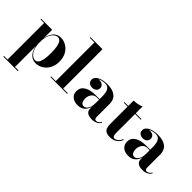

<svg xmlns="http://www.w3.org/2000/svg" viewBox="-12 -1523 2547 2547"><g transform="rotate(45 1261.0 -250.0)"><path d="M23 250V237.5H90V-447.5H23V-460H229.5V-303.5Q242.5 -382.5 282.8 -425.8Q323 -469 387 -469Q440.5 -469 488.8 -440.5Q537 -412 567 -358.5Q597 -305 597 -230Q597 -155 567 -101.2Q537 -47.5 488.8 -18.8Q440.5 10 387 10Q323.5 10 283 -33.8Q242.5 -77.5 229.5 -156.5V237.5H296V250ZM354 -13.5Q382.5 -13.5 401 -38Q419.5 -62.5 428.8 -110.5Q438 -158.5 438 -230Q438 -301.5 428.8 -349.2Q419.5 -397 401 -421.2Q382.5 -445.5 354 -445.5Q323.5 -445.5 294.8 -421.2Q266 -397 247.8 -349.2Q229.5 -301.5 229.5 -230Q229.5 -158.5 247.8 -110.2Q266 -62 294.8 -37.8Q323.5 -13.5 354 -13.5Z M884 -750V-12.5H970.5V0H657.5V-12.5H744.5V-737.5H657.5V-750Z M1438 10Q1405.5 10 1380 1.2Q1354.5 -7.5 1339.8 -27Q1325 -46.5 1325 -78V-304.5Q1325 -340.5 1318 -375Q1311 -409.5 1291 -432Q1271 -454.5 1231 -454.5Q1208.5 -454.5 1182.8 -449.2Q1157 -444 1134 -432.8Q1111 -421.5 1096.5 -403.8Q1082 -386 1082 -361H1067.5Q1067.5 -392.5 1091.2 -411.8Q1115 -431 1146 -431Q1178.5 -431 1203.2 -413.5Q1228 -396 1228 -363Q1228 -327.5 1203 -309.2Q1178 -291 1146 -291Q1112 -291 1089.2 -309.8Q1066.5 -328.5 1066.5 -361Q1066.5 -389 1083 -409.2Q1099.5 -429.5 1126.8 -442.5Q1154 -455.5 1187.5 -461.8Q1221 -468 1255.5 -468Q1331.5 -468 1377.2 -446.8Q1423 -425.5 1443.5 -388.5Q1464 -351.5 1464 -304.5V-56.5Q1464 -40 1471.5 -28.5Q1479 -17 1498 -17Q1511 -17 1530 -28.2Q1549 -39.5 1561 -63.5L1568.5 -56Q1554 -24.5 1519.2 -7.2Q1484.5 10 1438 10ZM1174 10Q1109 10 1070.2 -23.2Q1031.5 -56.5 1031.5 -113.5Q1031.5 -180.5 1089.5 -217.8Q1147.5 -255 1254 -255H1371.5V-244H1287Q1249 -244 1226.2 -225.2Q1203.5 -206.5 1193.2 -179.5Q1183 -152.5 1183 -127.5Q1183 -104 1188.5 -83.5Q1194 -63 1206.8 -50Q1219.5 -37 1240 -37Q1262 -37 1281.2 -52.5Q1300.5 -68 1312.8 -100Q1325 -132 1325 -181H1333Q1333 -122.5 1314.2 -79.5Q1295.5 -36.5 1260.2 -13.2Q1225 10 1174 10Z M1775 7Q1726.5 7 1701.2 -9.2Q1676 -25.5 1666.8 -53.2Q1657.5 -81 1657.5 -116V-560Q1691 -560 1731 -567.8Q1771 -575.5 1797 -590V-93Q1797 -55.5 1806 -40Q1815 -24.5 1835.5 -24.5Q1858.5 -24.5 1883.2 -45.2Q1908 -66 1923 -101.5L1934.5 -96.5Q1915.5 -51 1876 -22Q1836.5 7 1775 7ZM1586 -447.5V-460H1904V-447.5Z M2387 10Q2354.5 10 2329 1.2Q2303.5 -7.5 2288.8 -27Q2274 -46.5 2274 -78V-304.5Q2274 -340.5 2267 -375Q2260 -409.5 2240 -432Q2220 -454.5 2180 -454.5Q2157.5 -454.5 2131.8 -449.2Q2106 -444 2083 -432.8Q2060 -421.5 2045.5 -403.8Q2031 -386 2031 -361H2016.5Q2016.5 -392.5 2040.2 -411.8Q2064 -431 2095 -431Q2127.5 -431 2152.2 -413.5Q2177 -396 2177 -363Q2177 -327.5 2152 -309.2Q2127 -291 2095 -291Q2061 -291 2038.2 -309.8Q2015.5 -328.5 2015.5 -361Q2015.5 -389 2032 -409.2Q2048.5 -429.5 2075.8 -442.5Q2103 -455.5 2136.5 -461.8Q2170 -468 2204.5 -468Q2280.5 -468 2326.2 -446.8Q2372 -425.5 2392.5 -388.5Q2413 -351.5 2413 -304.5V-56.5Q2413 -40 2420.5 -28.5Q2428 -17 2447 -17Q2460 -17 2479 -28.2Q2498 -39.5 2510 -63.5L2517.5 -56Q2503 -24.5 2468.2 -7.2Q2433.5 10 2387 10ZM2123 10Q2058 10 2019.2 -23.2Q1980.5 -56.5 1980.5 -113.5Q1980.5 -180.5 2038.5 -217.8Q2096.5 -255 2203 -255H2320.5V-244H2236Q2198 -244 2175.2 -225.2Q2152.5 -206.5 2142.2 -179.5Q2132 -152.5 2132 -127.5Q2132 -104 2137.5 -83.5Q2143 -63 2155.8 -50Q2168.5 -37 2189 -37Q2211 -37 2230.2 -52.5Q2249.5 -68 2261.8 -100Q2274 -132 2274 -181H2282Q2282 -122.5 2263.2 -79.5Q2244.5 -36.5 2209.2 -13.2Q2174 10 2123 10Z"/></g></svg>

Font: Bodoni Moda 18pt
Style: Bold
Weight: 700
Designer: Owen Earl
Foundry: indestructible type
Version: Version 2.004